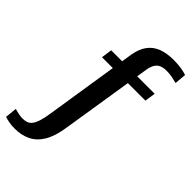

<svg xmlns="http://www.w3.org/2000/svg" viewBox="-354 -871 1211 1211"><g transform="rotate(45 251.5 -265.0)"><path d="M115 -537H503L492 -465H105ZM261 7Q248 94 217.5 145.5Q187 197 140.5 220Q94 243 34 243Q5 243 -18 238.5Q-41 234 -57 229L-49 150Q-34 154 -14.5 158.5Q5 163 23 163Q44 163 60 157.5Q76 152 88.5 136Q101 120 110.5 90Q120 60 127 12L224 -608Q234 -666 261 -702.5Q288 -739 332 -756Q376 -773 437 -773Q475 -773 505.5 -768Q536 -763 555 -756L548 -678Q530 -683 506 -688Q482 -693 454 -693Q426 -693 406 -684.5Q386 -676 374 -655.5Q362 -635 357 -599Z"/></g></svg>

Font: Roboto Serif 20pt SemiBold
Style: Regular
Weight: 600
Version: Version 1.008